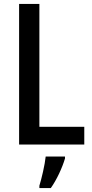

<svg xmlns="http://www.w3.org/2000/svg" viewBox="-20 -734 467 975"><path d="M77 0H408V-90H180V-714H77ZM310 71V61H212C208 102 191 174 180 209V221H238C268 179 296 118 310 71Z"/></svg>

Font: Noto Sans Khmer UI Condensed Medium
Style: Regular
Weight: 500
Width: 3
Designer: Danh Hong and the Monotype Design Team
Foundry: Monotype Imaging Inc.
Version: Version 2.002